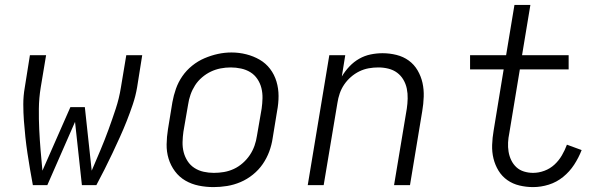

<svg xmlns="http://www.w3.org/2000/svg" viewBox="-20 -755 2440 783"><path d="M114 0Q108 -32 102.5 -64.5Q97 -97 92 -130Q87 -163 83.5 -196Q80 -229 77.5 -262.5Q75 -296 75 -330Q75 -364 81 -398L102 -530H168L146 -398Q139 -355 138.5 -312Q138 -269 140 -227Q142 -185 145.5 -143Q149 -101 153 -59L267 -318H326L354 -59Q372 -101 389.5 -142.5Q407 -184 422.5 -226.5Q438 -269 452 -311.5Q466 -354 473 -398L495 -530H560L539 -398Q533 -363 521.5 -329Q510 -295 497 -262Q484 -229 469 -196Q454 -163 438.5 -130Q423 -97 406.5 -64.5Q390 -32 373 0H314L286 -258L173 0Z M851 8Q820 8 790.5 2Q761 -4 736 -18.5Q711 -33 693.5 -56.5Q676 -80 667.5 -108Q659 -136 659.5 -166.5Q660 -197 665 -228L683 -338Q688 -366 697.5 -393Q707 -420 723.5 -444Q740 -468 763.5 -487Q787 -506 814 -517.5Q841 -529 868.5 -535Q896 -541 924 -541Q955 -541 984.5 -533.5Q1014 -526 1039 -511.5Q1064 -497 1081.5 -474Q1099 -451 1107.5 -422.5Q1116 -394 1116 -363.5Q1116 -333 1110 -302L1092 -192Q1088 -164 1078 -137Q1068 -110 1051.5 -86Q1035 -62 1011.5 -43Q988 -24 961 -12.5Q934 -1 906 3.5Q878 8 851 8ZM852 -50Q873 -50 893.5 -53.5Q914 -57 933.5 -66Q953 -75 970 -90Q987 -105 999 -123Q1011 -141 1018 -161Q1025 -181 1028 -202L1047 -312Q1050 -333 1050.5 -354.5Q1051 -376 1046 -396Q1041 -416 1029.5 -433Q1018 -450 1001 -460.5Q984 -471 963 -475.5Q942 -480 921 -480Q900 -480 879.5 -476Q859 -472 840 -463Q821 -454 804 -439.5Q787 -425 775.5 -407Q764 -389 757 -369Q750 -349 747 -328L728 -218Q725 -197 724.5 -175.5Q724 -154 729 -134.5Q734 -115 745 -98Q756 -81 773 -70Q790 -59 810.5 -54.5Q831 -50 852 -50Z M1235 0 1323 -530H1388L1374 -443Q1387 -465 1405 -484Q1423 -503 1445 -515.5Q1467 -528 1491.5 -533Q1516 -538 1540 -538Q1569 -538 1597 -531Q1625 -524 1647 -508Q1669 -492 1683 -468Q1697 -444 1703 -417Q1709 -390 1708 -360.5Q1707 -331 1702 -302L1652 0H1587L1639 -312Q1642 -332 1642.5 -353Q1643 -374 1639 -393.5Q1635 -413 1625 -430Q1615 -447 1599.5 -458.5Q1584 -470 1564 -475Q1544 -480 1523 -480Q1523 -480 1523 -480Q1523 -480 1523 -480Q1503 -480 1483.5 -476.5Q1464 -473 1445.5 -464Q1427 -455 1411 -441Q1395 -427 1383.5 -410Q1372 -393 1365.5 -374Q1359 -355 1356 -335L1300 0Z M2154 8Q2126 8 2098.5 1.5Q2071 -5 2049 -20.5Q2027 -36 2013 -59Q1999 -82 1992.5 -108.5Q1986 -135 1987 -164Q1988 -193 1993 -222L2034 -472H1897V-530H2044L2078 -735H2143L2109 -530H2299V-472H2100L2057 -212Q2053 -193 2052 -174Q2051 -155 2054 -136.5Q2057 -118 2065 -101.5Q2073 -85 2086 -73Q2099 -61 2117 -55.5Q2135 -50 2154 -50Q2177 -50 2200 -58.5Q2223 -67 2241 -83.5Q2259 -100 2271.5 -121.5Q2284 -143 2292 -165L2352 -143Q2340 -112 2321.5 -83.5Q2303 -55 2276.5 -33.5Q2250 -12 2218 -2Q2186 8 2154 8Z"/></svg>

Font: Iosevka Curly Light Extended
Style: Italic
Weight: 300
Width: 7
Italic angle: -9°
Monospace: yes
Designer: Belleve Invis
Foundry: Belleve Invis
Version: Version 11.1.0; ttfautohint (v1.8.3)